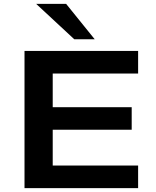

<svg xmlns="http://www.w3.org/2000/svg" viewBox="-20 -967 801 987"><path d="M106 0V-705H690V-589H251V-416H657V-300H251V-116H690V0ZM362 -765 166 -947H320L467 -765Z"/></svg>

Font: Nunito Sans 10pt Expanded
Style: Bold
Weight: 700
Width: 7
Designer: Vernon Adams
Foundry: Vernon Adams
Version: Version 3.101;gftools[0.9.27]